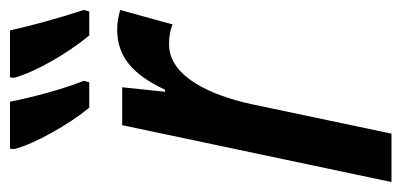

<svg xmlns="http://www.w3.org/2000/svg" viewBox="-233 -575 805 385"><g transform="rotate(-90 169.5 -382.5)"><path d="M291 -606H339L342 -617C324 -672 311 -721 301 -765H207L206 -757C217 -715 255 -649 291 -606ZM146 -606H197L200 -617C183 -659 167 -720 158 -765H64L63 -757C73 -716 113 -646 146 -606ZM-3 0H94L153 -280C170 -359 207 -446 273 -446C288 -446 301 -444 313 -439L342 -544C328 -548 316 -550 303 -550C249 -550 213 -520 182 -454H178L187 -540H111Z"/></g></svg>

Font: Noto Sans UI Condensed Medium
Style: Italic
Weight: 500
Width: 3
Italic angle: -12°
Designer: Monotype Design Team
Foundry: Monotype Imaging Inc.
Version: Version 1.901